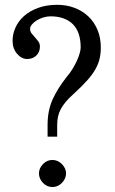

<svg xmlns="http://www.w3.org/2000/svg" viewBox="-20 -754 467 782"><path d="M278.3 -370.1Q259.8 -353.5 247.6 -338.9Q235.4 -324.2 227.5 -309.6Q219.7 -294.9 216.3 -279.3Q212.9 -263.7 212.9 -245.1V-197.3H173.8V-245.1Q173.8 -303.7 194.3 -349.1Q214.8 -394.5 252.9 -442.4Q265.6 -457 275.9 -474.1Q286.1 -491.2 293.5 -507.3Q300.8 -523.4 304.7 -537.6Q308.6 -551.8 308.6 -560.5Q308.6 -624 276.4 -655.8Q244.1 -687.5 185.5 -687.5Q171.9 -687.5 157.2 -683.1Q142.6 -678.7 130.4 -671.4Q118.2 -664.1 110.4 -654.8Q102.5 -645.5 102.5 -636.7Q102.5 -626 108.9 -617.7Q115.2 -609.4 122.6 -601.6Q129.9 -593.8 136.2 -585Q142.6 -576.2 142.6 -564.5Q142.6 -542 127.9 -527.8Q113.3 -513.7 90.8 -513.7Q67.4 -513.7 49.3 -535.2Q31.2 -556.6 31.2 -587.9Q31.2 -615.2 43 -641.6Q54.7 -668 77.6 -688.5Q100.6 -709 134.8 -721.7Q168.9 -734.4 212.9 -734.4Q251 -734.4 283.2 -722.2Q315.4 -710 339.4 -687.5Q363.3 -665 377 -632.8Q390.6 -600.6 390.6 -560.5Q390.6 -536.1 385.7 -515.1Q380.9 -494.1 368.7 -472.2Q356.4 -450.2 334.5 -425.8Q312.5 -401.4 278.3 -370.1ZM138.7 -47.9Q138.7 -68.4 154.8 -85.4Q170.9 -102.5 193.4 -102.5Q215.8 -102.5 232.4 -85.4Q249 -68.4 249 -47.9Q249 -26.4 232.4 -9.3Q215.8 7.8 193.4 7.8Q170.9 7.8 154.8 -9.3Q138.7 -26.4 138.7 -47.9Z"/></svg>

Font: Uchen
Style: Regular
Weight: 400
Designer: Christopher J. Fynn
Foundry: Christopher J. Fynn for DDC
Version: Version 1.000 preliminary